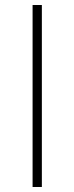

<svg xmlns="http://www.w3.org/2000/svg" viewBox="-20 -746 297 766"><path d="M110 0H147V-726H110Z"/></svg>

Font: Noto Sans CJK Thin
Style: Regular
Weight: 100
Designer: Ryoko NISHIZUKA (kana & ideographs); Paul D. Hunt (Latin, Greek & Cyrillic); Wenlong ZHANG (bopomofo); Sandoll Communica
Foundry: Adobe Systems Incorporated
Version: Version 1.000;PS 1;hotconv 1.0.78;makeotf.lib2.5.61930